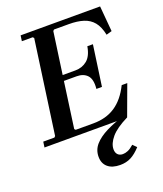

<svg xmlns="http://www.w3.org/2000/svg" viewBox="-164 -777 964 1133"><g transform="rotate(-20 318.0 -210.0)"><path d="M562 -190H597L527 0H8L13 -35H83L90 -42L172 -628L165 -635H97L102 -670H601L615 -510L580 -500Q569 -553 545 -582Q521 -611 483 -623Q445 -635 392 -635H299L292 -628L255 -365H335Q378 -365 409 -390.5Q440 -416 450 -475H485L449 -220H414Q420 -279 396.5 -304.5Q373 -330 330 -330H250L210 -42L217 -35H328Q408 -35 465.5 -73Q523 -111 562 -190ZM517 -18 527 0Q452 37 419.5 75.5Q387 114 387 150Q387 171 398.5 183Q410 195 430 195Q445 195 462 188Q479 181 500 162L523 185Q492 219 462 234.5Q432 250 394 250Q344 250 316.5 226.5Q289 203 289 161Q289 118 317 86Q345 54 396 28.5Q447 3 517 -18Z"/></g></svg>

Font: Brygada 1918 SemiBold
Style: Italic
Weight: 600
Italic angle: -8°
Designer: Mateusz Machalski | Borys Kosmynka | Przemek Hoffer
Foundry: NIEPODLEGLA 2018
Version: Version 3.006